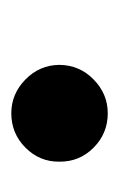

<svg xmlns="http://www.w3.org/2000/svg" viewBox="44 -487 210 338"><g transform="rotate(-90 149.0 -318.0)"><path d="M118.6 -233.3Q83.1 -233.3 58.1 -258.2Q33 -283 33.4 -318.5Q33 -353.3 58.1 -378.2Q83.1 -403.1 118.6 -403.1Q152.7 -403.1 178.1 -378.2Q203.5 -353.3 203.8 -318.5Q203.5 -283 178.1 -258.2Q152.7 -233.3 118.6 -233.3Z"/></g></svg>

Font: Inter Zeller
Style: Bold
Weight: 700
Designer: Rasmus Andersson; Joe Bland
Foundry: zeller
Version: Version 3.015;git-dec3a8cb1